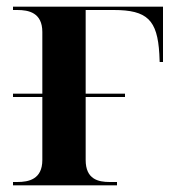

<svg xmlns="http://www.w3.org/2000/svg" viewBox="-20 -556 529 576"><path d="M19 0H331V-10H309C275 -10 237 -18 237 -76V-265H355V-275H237V-526H321C422 -526 452 -496 458 -394L459 -370H469V-536H19V-526H32C66 -526 107 -518 107 -460V-275H19V-265H107V-76C107 -18 66 -10 32 -10H19Z"/></svg>

Font: Noto Serif Display SemiBold
Style: Regular
Weight: 600
Designer: Monotype Design Team
Foundry: Monotype Imaging Inc.
Version: Version 2.009